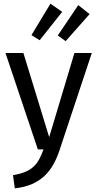

<svg xmlns="http://www.w3.org/2000/svg" viewBox="-20 -817 532 1050"><path d="M10 -527 187 0H218C188 82 158 123 51 141L61 213C207 197 269 115 306 3L482 -527H387L249 -67L108 -527ZM339 -592 470 -740 408 -789 296 -623ZM152 -625 197 -597 320 -752 256 -797Z"/></svg>

Font: FiraGO Unicode
Style: Regular
Weight: 400
Designer: bBox Type
Foundry: bBox Type GmbH
Version: Version 1.001;PS 001.001;hotconv 1.0.88;makeotf.lib2.5.64775